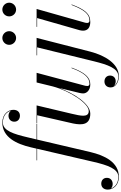

<svg xmlns="http://www.w3.org/2000/svg" viewBox="86 -1090 1060 1681"><g transform="rotate(-90 616.5 -250.0)"><path d="M52.5 -460V-455.5H154L39 40C11 159.5 -21 255.5 -91.5 255.5C-152 255.5 -184 222 -195 188.5C-185.5 201.5 -169 206 -154 206C-125.5 206 -100.5 188.5 -100.5 155.5C-100.5 121 -126 106 -151.5 106C-182 106 -203.5 127 -203.5 163C-203.5 205 -171 260 -91.5 260C37 260 96 134 125 11.5L234.5 -455.5H372V-460H235.5L254.5 -540C282.5 -659.5 312.5 -755.5 382.5 -755.5C446 -755.5 477.5 -719.5 487 -685.5C477.5 -699.5 459 -706 442.5 -706C413.5 -706 391 -686 391 -655.5C391 -621 418 -606 443.5 -606C474 -606 495 -627 495 -663C495 -705 462 -760 382.5 -760C254.5 -760 196 -635 167 -511.5L155 -460Z M533.5 -460H378V-455.5H447.5L375.5 -141C358.5 -58.5 365 10 461.5 10C550.5 10 641.5 -139 686 -261.5L643 -85C640.5 -74.5 638.5 -60.5 638.5 -52.5C638.5 -22.5 665.5 10 717.5 10C780 10 821.5 -38 864.5 -153L860.5 -154.5C818.5 -42.5 779 3 722 3C709.5 3 703.5 -5.5 703.5 -16C703.5 -21 704 -28 705.5 -34L819 -460H734.5L700 -319C660 -167.5 551 -3.5 484.5 -3.5C425.5 -3.5 442 -73.5 460.5 -152.5Z M1064 -700C1064 -667 1091 -639.5 1124 -639.5C1157 -639.5 1183.5 -667 1183.5 -700C1183.5 -733 1157 -760 1124 -760C1091 -760 1064 -733 1064 -700ZM1125 -460H972V-455.5H1042L919.5 43.5C890.5 160 859 255.5 789 255.5C754 255.5 718 241 703 215.5C712.5 226 728 232.5 745 232.5C778.5 232.5 795 208.5 795 183C795 153 773 134 743 134C715 134 691 152.5 691 188.5C691 235 742.5 260 789 260C899 260 971.5 137 1004 11.5Z M1313 -700C1313 -667 1339.5 -639.5 1372.5 -639.5C1405.5 -639.5 1433 -667 1433 -700C1433 -733 1405.5 -760 1372.5 -760C1339.5 -760 1313 -733 1313 -700ZM1417.5 -153 1413.5 -154.5C1370 -42 1333 3 1275.5 3C1260.5 3 1255.5 -6.5 1255.5 -18C1255.5 -22.5 1256 -28.5 1257.5 -34L1378 -460H1221.5V-455.5H1298.5L1192.5 -85C1189.5 -74 1188 -63 1188 -53C1188 -15 1212.5 10 1264.5 10C1336.5 10 1374 -38 1417.5 -153Z"/></g></svg>

Font: Bodoni* 36pt
Style: Italic
Weight: 400
Italic angle: -13°
Version: Version 2.3